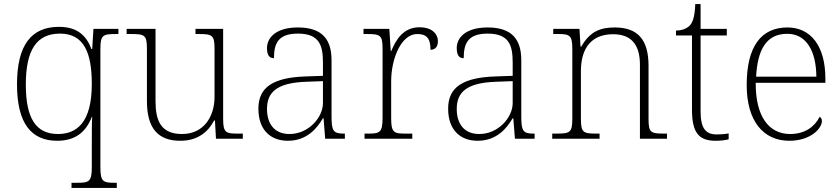

<svg xmlns="http://www.w3.org/2000/svg" viewBox="-20 -677 4101 937"><path d="M329 240H550V215H540C483 215 470 210 470 139V-438C470 -506 481 -511 548 -511H558V-536H436L430 -438H426C400 -508 352 -546 268 -546C133 -546 63 -458 63 -265C63 -73 134 10 259 10C352 10 401 -37 428 -106H430C428 -85 428 -26 428 33V139C428 210 414 215 358 215H329ZM263 -23C155 -23 106 -100 106 -264C106 -431 157 -513 273 -513C390 -513 428 -419 428 -267C428 -77 353 -23 263 -23Z M860 10C944 10 995 -32 1025 -89H1029L1034 0H1165V-25H1139C1082 -25 1069 -30 1069 -97V-536H934V-511H949C1016 -511 1027 -506 1027 -438V-205C1027 -107 974 -23 868 -23C764 -23 739 -90 739 -183V-536H598V-511H619C686 -511 697 -506 697 -439V-184C697 -51 751 10 860 10Z M1385 10C1480 10 1529 -54 1556 -100H1559L1567 0H1663V-25H1657C1605 -25 1598 -40 1598 -111V-383C1598 -485 1552 -543 1434 -543C1323 -543 1283 -490 1283 -443C1283 -408 1294 -393 1317 -393C1317 -467 1339 -513 1434 -513C1540 -513 1556 -454 1556 -371V-307L1473 -304C1314 -299 1241 -252 1241 -147C1241 -39 1304 10 1385 10ZM1393 -23C1315 -23 1283 -78 1283 -145C1283 -225 1328 -273 1475 -278L1556 -281V-174C1556 -104 1486 -23 1393 -23Z M1759 0H1992V-25H1959C1902 -25 1889 -30 1889 -100V-280C1889 -393 1939 -511 2016 -511C2060 -511 2081 -492 2081 -434C2106 -434 2117 -452 2117 -475C2117 -515 2084 -544 2028 -544C1949 -544 1913 -485 1889 -427H1887L1880 -536H1754V-511H1769C1836 -511 1847 -506 1847 -439V-101C1847 -30 1833 -25 1777 -25H1759Z M2311 10C2406 10 2455 -54 2482 -100H2485L2493 0H2589V-25H2583C2531 -25 2524 -40 2524 -111V-383C2524 -485 2478 -543 2360 -543C2249 -543 2209 -490 2209 -443C2209 -408 2220 -393 2243 -393C2243 -467 2265 -513 2360 -513C2466 -513 2482 -454 2482 -371V-307L2399 -304C2240 -299 2167 -252 2167 -147C2167 -39 2230 10 2311 10ZM2319 -23C2241 -23 2209 -78 2209 -145C2209 -225 2254 -273 2401 -278L2482 -281V-174C2482 -104 2412 -23 2319 -23Z M2675 0H2906V-25H2892C2826 -25 2815 -30 2815 -97V-331C2815 -419 2849 -510 2972 -510C3069 -510 3103 -449 3103 -361V0H3235V-25H3222C3155 -25 3145 -30 3145 -98V-356C3145 -483 3093 -543 2980 -543C2908 -543 2858 -522 2817 -450H2813L2808 -536H2680V-511H2703C2760 -511 2773 -505 2773 -439V-98C2773 -30 2762 -25 2695 -25H2675Z M3472 10C3493 10 3516 8 3536 3V-26C3515 -22 3499 -21 3477 -21C3423 -21 3399 -52 3399 -134V-504H3527V-536H3399V-657H3373C3371 -595 3360 -566 3345 -551C3330 -537 3307 -528 3279 -528V-504H3357V-142C3357 -30 3390 10 3472 10Z M3832 10C3937 10 3991 -51 3991 -86C3991 -97 3987 -103 3980 -107C3957 -61 3911 -23 3836 -23C3734 -23 3667 -106 3668 -273H4008V-294C4008 -452 3937 -543 3823 -543C3695 -543 3624 -451 3624 -262C3624 -88 3704 10 3832 10ZM3964 -303H3670C3677 -432 3718 -512 3822 -512C3916 -512 3963 -427 3964 -303Z"/></svg>

Font: Noto Serif Sinhala ExtraLight
Style: Regular
Weight: 200
Designer: Jelle Bosma - Monotype Design Team
Foundry: Monotype Imaging Inc.
Version: Version 2.007